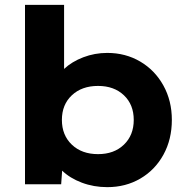

<svg xmlns="http://www.w3.org/2000/svg" viewBox="-20 -760 758 791"><path d="M236 -57 232 -1H83V-740H244V-476Q276 -506 323 -524Q370 -542 422 -542Q497 -542 557.5 -506.5Q618 -471 653 -408Q688 -345 688 -266Q688 -186 653.5 -123Q619 -60 558.5 -24.5Q498 11 422 11Q366 11 317 -7.5Q268 -26 236 -57ZM531 -266Q531 -329 490.5 -367.5Q450 -406 384 -406Q317 -406 276 -367.5Q235 -329 235 -266Q235 -203 276 -164Q317 -125 384 -125Q450 -125 490.5 -164Q531 -203 531 -266Z"/></svg>

Font: Lexend Exa HM Xlight
Style: Bold
Weight: 700
Designer: Bonnie Shaver-Troup, Thomas Jockin, Octavio Pardo
Foundry: Lexend
Version: Version 1.091